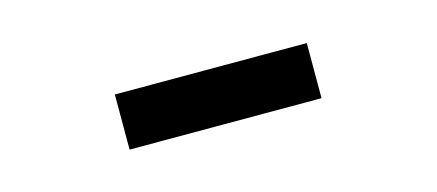

<svg xmlns="http://www.w3.org/2000/svg" viewBox="-25 -762 651 286"><g transform="rotate(-15 300.0 -618.5)"><path d="M152 -576V-661H448V-576Z"/></g></svg>

Font: Celebes
Style: Bold
Weight: 700
Designer: Anugrah Pasau
Foundry: Lafontype
Version: Version 1.000; ttfautohint (v1.8.4)